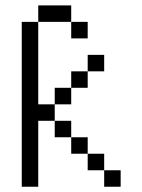

<svg xmlns="http://www.w3.org/2000/svg" viewBox="-20 -708 540 728"><path d="M437.5 0V-62.5H375V0ZM375 -437.5V-500H312.5V-437.5H250V-375H187.5V-312.5H125V-625H62.5Q62.5 -625 62.5 0H125Q125 0 125 -250H187.5V-187.5H250V-125H312.5V-62.5H375V-125H312.5V-187.5H250V-250H187.5V-312.5H250V-375H312.5V-437.5ZM312.5 -562.5V-625H250V-562.5ZM125 -625H250V-687.5H125Z"/></svg>

Font: Unifont
Style: Regular
Weight: 500
Version: Version 15.1.04